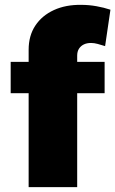

<svg xmlns="http://www.w3.org/2000/svg" viewBox="-20 -771 475 791"><path d="M98 -566Q98 -624 125.5 -665.5Q153 -707 202 -729.5Q251 -752 315 -751Q346 -751 377 -745.5Q408 -740 435 -731L413 -581Q397 -586 382.5 -590Q368 -594 355 -594Q338 -594 325.5 -588Q313 -582 305.5 -570.5Q298 -559 298 -542V0H98ZM24 -516H411V-387H24Z"/></svg>

Font: Alexandria ExtraBold
Style: Regular
Weight: 800
Designer: Mohamed Gaber
Foundry: Kief Type Foundry
Version: Version 5.100